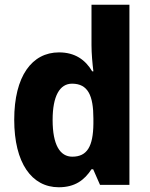

<svg xmlns="http://www.w3.org/2000/svg" viewBox="-20 -780 631 810"><path d="M228 10C296 10 336 -20 366 -66H373L402 0H526V-760H366V-590C366 -554 370 -511 374 -479H369C340 -528 296 -559 229 -559C115 -559 40 -459 40 -275C40 -92 114 10 228 10ZM285 -119C233 -119 202 -169 202 -274C202 -375 232 -427 284 -427C351 -427 374 -377 374 -280V-258C373 -163 348 -119 285 -119Z"/></svg>

Font: Noto Sans Arabic UI SmCn XBd
Style: Regular
Weight: 800
Width: 4
Designer: Monotype Design Team, Nadine Chahine and Nizar Qandah
Foundry: Monotype Imaging Inc.
Version: Version 2.010